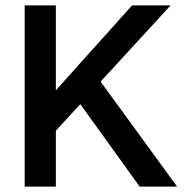

<svg xmlns="http://www.w3.org/2000/svg" viewBox="-20 -688 684 708"><path d="M71 0V-668H186V-355L467 -668H609L351 -387L633 0H495L276 -304L186 -206V0Z"/></svg>

Font: Atkinson Hyperlegible Next Medium
Style: Regular
Weight: 500
Designer: Elliott Scott, Megan Eiswerth, Linus Boman, Theodore Petrosky, Letters from Sweden
Foundry: Applied Design Works, Letters from Sweden
Version: Version 2.001